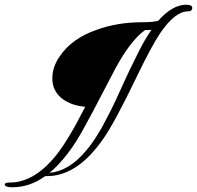

<svg xmlns="http://www.w3.org/2000/svg" viewBox="-121 -672 832 811"><path d="M-69 119Q-101 119 -101 107Q-101 99 -79 99Q23 99 116 -16Q168 -81 239 -221Q181 -226 143 -254Q100 -287 100 -341Q100 -390 132 -435Q183 -510 287 -546Q375 -578 479 -578Q523 -578 547 -584Q607 -652 666 -652Q691 -652 691 -639Q691 -624 673 -624Q618 -624 555 -531Q520 -479 459 -353Q410 -251 373.5 -183.5Q337 -116 314 -84Q258 -4 199 34Q140 72 77 72H70Q5 119 -69 119ZM88 58Q170 51 242 -35Q289 -89 341 -194Q361 -232 412 -345Q429 -382 442 -407.5Q455 -433 462 -448Q491 -507 519 -546L492 -545Q463 -525 430.5 -483.5Q398 -442 364 -378Q333 -320 302.5 -260.5Q272 -201 240 -143Q203 -73 164.5 -23Q126 27 88 58Z"/></svg>

Font: Ruthie
Style: Regular
Weight: 400
Designer: Robert E. Leuschke
Foundry: Robert E. Leuschke
Version: Version 1.012